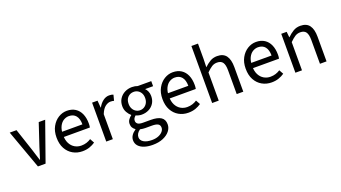

<svg xmlns="http://www.w3.org/2000/svg" viewBox="-69 -1371 4007 2254"><g transform="rotate(-20 1934.5 -244.0)"><path d="M187.4 0 12 -486.1H96.8L188.7 -210Q199.6 -174.8 211.1 -138.4Q222.7 -101.9 233.6 -66.6H237.6Q248.4 -101.9 260 -138.4Q271.5 -174.8 282.4 -210L374.3 -486.1H454.9L283 0Z M742.4 12Q676.8 12 623.7 -18.3Q570.5 -48.6 539.4 -105.5Q508.4 -162.5 508.4 -242.9Q508.4 -322.1 540.1 -379.2Q571.7 -436.4 621.8 -467.2Q671.8 -498 727.9 -498Q790.3 -498 833.5 -469.7Q876.8 -441.5 899.1 -390.3Q921.4 -339.2 921.4 -270Q921.4 -257.5 920.5 -245.2Q919.6 -232.9 916.9 -220.8H567.3V-285.6H847.2Q847.2 -356.4 816.7 -393.9Q786.1 -431.3 729.1 -431.3Q695.7 -431.3 664 -412.7Q632.3 -394 611.5 -352.8Q590.7 -311.5 590.7 -243.7Q590.7 -181.8 612.4 -139.9Q634.2 -98 671.1 -76.6Q707.9 -55.3 751.7 -55.3Q787.2 -55.3 817.4 -65Q847.7 -74.8 872.7 -91.6L902.6 -37.7Q871.3 -16 831.7 -2Q792.1 12 742.4 12Z M1041 0V-486.1H1109L1115.9 -397.6H1118.6Q1144.1 -444.1 1180.1 -471.1Q1216.1 -498.1 1256.9 -498.1Q1272.9 -498.1 1285.2 -495.9Q1297.5 -493.7 1308.7 -488.1L1290.6 -417.9Q1280.2 -420.9 1270.8 -422.4Q1261.3 -423.9 1246.2 -423.9Q1215.4 -423.9 1181.8 -399.1Q1148.2 -374.3 1123.3 -312.1V0Z M1542.3 223.7Q1482.8 223.7 1437.3 208.4Q1391.8 193 1366.5 164.1Q1341.2 135.2 1341.2 93.4Q1341.2 61.7 1360.1 33.5Q1379.1 5.3 1412.4 -16.5V-20.5Q1394.1 -32.6 1381.5 -52.2Q1369 -71.7 1369 -100.2Q1369 -130.6 1386.4 -154.1Q1403.8 -177.5 1422.4 -190.4V-194.4Q1398.6 -213.7 1379 -247.8Q1359.5 -281.9 1359.5 -324.9Q1359.5 -378.1 1384.6 -417Q1409.7 -455.9 1451.2 -477Q1492.6 -498.1 1541.9 -498.1Q1562.3 -498.1 1579.9 -494.8Q1597.6 -491.5 1610.5 -486.1H1780.1V-422.8H1680.3Q1697.8 -406.2 1708.8 -380.2Q1719.9 -354.2 1719.9 -322.7Q1719.9 -270.7 1696 -232.9Q1672.2 -195.2 1631.9 -174.7Q1591.6 -154.2 1541.9 -154.2Q1524.2 -154.2 1505.3 -158.6Q1486.5 -162.9 1469.5 -170.7Q1456.8 -159.9 1447.6 -146.8Q1438.5 -133.7 1438.5 -113.2Q1438.5 -90.3 1456.9 -75.4Q1475.3 -60.5 1523.7 -60.5H1618.3Q1703.4 -60.5 1745.7 -32.8Q1788.1 -5.2 1788.1 55.6Q1788.1 100.8 1758 138.9Q1727.8 177.1 1672.6 200.4Q1617.4 223.7 1542.3 223.7ZM1541.9 -209.4Q1569.9 -209.4 1593.3 -223.6Q1616.6 -237.7 1630.9 -263.6Q1645.2 -289.6 1645.2 -324.9Q1645.2 -360.6 1631.2 -385.7Q1617.3 -410.8 1593.9 -424.6Q1570.5 -438.4 1541.9 -438.4Q1498.9 -438.4 1468.8 -408.7Q1438.6 -378.9 1438.6 -324.9Q1438.6 -289.6 1452.9 -263.6Q1467.1 -237.7 1490.5 -223.6Q1513.9 -209.4 1541.9 -209.4ZM1553.9 167Q1600.2 167 1634.5 153Q1668.9 138.9 1688.2 116.1Q1707.5 93.3 1707.5 67.9Q1707.5 34 1682.4 20.8Q1657.3 7.6 1609.5 7.6H1525.7Q1512.1 7.6 1495.6 5.8Q1479.2 3.9 1462.5 0.3Q1436.4 18.8 1424.7 39.7Q1412.9 60.7 1412.9 81.8Q1412.9 121 1450.5 144Q1488.1 167 1553.9 167Z M2065.4 12Q1999.8 12 1946.7 -18.3Q1893.5 -48.6 1862.4 -105.5Q1831.4 -162.5 1831.4 -242.9Q1831.4 -322.1 1863.1 -379.2Q1894.7 -436.4 1944.8 -467.2Q1994.8 -498 2050.9 -498Q2113.3 -498 2156.5 -469.7Q2199.8 -441.5 2222.1 -390.3Q2244.4 -339.2 2244.4 -270Q2244.4 -257.5 2243.5 -245.2Q2242.6 -232.9 2239.9 -220.8H1890.3V-285.6H2170.2Q2170.2 -356.4 2139.7 -393.9Q2109.1 -431.3 2052.1 -431.3Q2018.7 -431.3 1987 -412.7Q1955.3 -394 1934.5 -352.8Q1913.7 -311.5 1913.7 -243.7Q1913.7 -181.8 1935.4 -139.9Q1957.2 -98 1994.1 -76.6Q2030.9 -55.3 2074.7 -55.3Q2110.2 -55.3 2140.4 -65Q2170.7 -74.8 2195.7 -91.6L2225.6 -37.7Q2194.3 -16 2154.7 -2Q2115.1 12 2065.4 12Z M2364 0V-712.4H2446.3V-517.6L2443.3 -417.7Q2477.5 -450.8 2516.3 -474.4Q2555 -498.1 2604.7 -498.1Q2682 -498.1 2717.6 -449.5Q2753.1 -401 2753.1 -308V0H2670.9V-297.4Q2670.9 -365.6 2649.4 -396.1Q2627.9 -426.7 2579.2 -426.7Q2541.9 -426.7 2512.6 -407.8Q2483.3 -389 2446.3 -352V0Z M3105.4 12Q3039.8 12 2986.7 -18.3Q2933.5 -48.6 2902.4 -105.5Q2871.4 -162.5 2871.4 -242.9Q2871.4 -322.1 2903.1 -379.2Q2934.7 -436.4 2984.8 -467.2Q3034.8 -498 3090.9 -498Q3153.3 -498 3196.5 -469.7Q3239.8 -441.5 3262.1 -390.3Q3284.4 -339.2 3284.4 -270Q3284.4 -257.5 3283.5 -245.2Q3282.6 -232.9 3279.9 -220.8H2930.3V-285.6H3210.2Q3210.2 -356.4 3179.7 -393.9Q3149.1 -431.3 3092.1 -431.3Q3058.7 -431.3 3027 -412.7Q2995.3 -394 2974.5 -352.8Q2953.7 -311.5 2953.7 -243.7Q2953.7 -181.8 2975.4 -139.9Q2997.2 -98 3034.1 -76.6Q3070.9 -55.3 3114.7 -55.3Q3150.2 -55.3 3180.4 -65Q3210.7 -74.8 3235.7 -91.6L3265.6 -37.7Q3234.3 -16 3194.7 -2Q3155.1 12 3105.4 12Z M3404 0V-486.1H3472L3478.9 -416H3481.6Q3516.7 -450.7 3555.8 -474.4Q3595 -498.1 3644.7 -498.1Q3722 -498.1 3757.6 -449.5Q3793.1 -401 3793.1 -308V0H3710.9V-297.4Q3710.9 -365.6 3689.4 -396.1Q3667.9 -426.7 3619.2 -426.7Q3581.9 -426.7 3552.6 -407.8Q3523.3 -389 3486.3 -352V0Z"/></g></svg>

Font: Source Sans 3 Variable
Style: Regular
Weight: 200
Designer: Paul D. Hunt
Foundry: Adobe Systems Incorporated
Version: Version 3.026